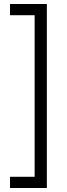

<svg xmlns="http://www.w3.org/2000/svg" viewBox="-20 -806 336 959"><path d="M30 -786H214V133H30V77H153V-730H30Z"/></svg>

Font: Khand
Style: Regular
Weight: 400
Designer: Devanagari: Sanchit Sawaria, Jyotish Sonowal; Latin: Satya Rajpurohit
Foundry: Indian Type Foundry
Version: Version 1.100;PS 1.0;hotconv 1.0.78;makeotf.lib2.5.61930; tt